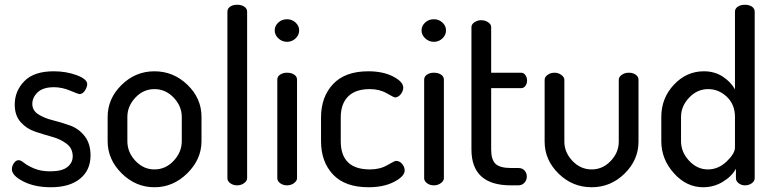

<svg xmlns="http://www.w3.org/2000/svg" viewBox="-20 -780 3256 808"><path d="M191 -59Q241 -59 263.5 -77Q286 -95 286 -122Q286 -155 261 -174.5Q236 -194 200 -204Q164 -214 128 -226Q92 -238 67 -266Q42 -294 42 -340Q42 -397 82.5 -438.5Q123 -480 206 -480Q259 -480 303 -463.5Q347 -447 347 -426Q347 -414 337.5 -399Q328 -384 314 -384Q310 -384 275.5 -398.5Q241 -413 207 -413Q161 -413 138.5 -391.5Q116 -370 116 -343Q116 -315 141 -299Q166 -283 202 -274Q238 -265 274.5 -252Q311 -239 336 -207.5Q361 -176 361 -126Q361 -64 317 -28Q273 8 194 8Q126 8 78 -16.5Q30 -41 30 -68Q30 -81 38.5 -93.5Q47 -106 59 -106Q67 -106 82 -94Q97 -82 125 -70.5Q153 -59 191 -59Z M828 -288V-186Q828 -110 768.5 -51Q709 8 630 8Q551 8 492 -50.5Q433 -109 433 -186V-288Q433 -365 491.5 -422.5Q550 -480 630 -480Q710 -480 769 -423Q828 -366 828 -288ZM745 -186V-288Q745 -333 711 -369Q677 -405 630 -405Q583 -405 549.5 -369Q516 -333 516 -288V-186Q516 -139 550 -103Q584 -67 630 -67Q677 -67 711 -103.5Q745 -140 745 -186Z M1020 -731V-30Q1020 -19 1007.5 -9.5Q995 0 978 0Q961 0 949 -9Q937 -18 937 -30V-731Q937 -744 948.5 -752Q960 -760 978 -760Q996 -760 1008 -752Q1020 -744 1020 -731Z M1188 -474Q1206 -474 1218 -466Q1230 -458 1230 -445V-30Q1230 -19 1217.5 -9.5Q1205 0 1188 0Q1171 0 1159 -9Q1147 -18 1147 -30V-445Q1147 -458 1159 -466Q1171 -474 1188 -474ZM1188 -699Q1209 -699 1224 -685Q1239 -671 1239 -652Q1239 -633 1224 -618.5Q1209 -604 1188 -604Q1167 -604 1151.5 -618.5Q1136 -633 1136 -652Q1136 -671 1151 -685Q1166 -699 1188 -699Z M1531 8Q1432 8 1381.5 -45.5Q1331 -99 1331 -186V-286Q1331 -372 1381.5 -426Q1432 -480 1530 -480Q1592 -480 1634.5 -458Q1677 -436 1677 -411Q1677 -397 1666.5 -383.5Q1656 -370 1642 -370Q1638 -370 1607.5 -387.5Q1577 -405 1536 -405Q1476 -405 1445 -374Q1414 -343 1414 -286V-186Q1414 -67 1537 -67Q1579 -67 1610 -85Q1641 -103 1646 -103Q1662 -103 1672.5 -90Q1683 -77 1683 -63Q1683 -38 1639 -15Q1595 8 1531 8Z M1806 -474Q1824 -474 1836 -466Q1848 -458 1848 -445V-30Q1848 -19 1835.5 -9.5Q1823 0 1806 0Q1789 0 1777 -9Q1765 -18 1765 -30V-445Q1765 -458 1777 -466Q1789 -474 1806 -474ZM1806 -699Q1827 -699 1842 -685Q1857 -671 1857 -652Q1857 -633 1842 -618.5Q1827 -604 1806 -604Q1785 -604 1769.5 -618.5Q1754 -633 1754 -652Q1754 -671 1769 -685Q1784 -699 1806 -699Z M2047 -409V-151Q2047 -108 2065.5 -90.5Q2084 -73 2130 -73H2161Q2178 -73 2187.5 -62.5Q2197 -52 2197 -37Q2197 -22 2187 -11Q2177 0 2161 0H2130Q1964 0 1964 -151V-666Q1964 -678 1977 -686.5Q1990 -695 2005 -695Q2021 -695 2034 -686.5Q2047 -678 2047 -666V-474H2173Q2184 -474 2191 -464Q2198 -454 2198 -441Q2198 -428 2191 -418.5Q2184 -409 2173 -409Z M2470 8Q2389 8 2330.5 -49.5Q2272 -107 2272 -184V-444Q2272 -456 2284.5 -465Q2297 -474 2314 -474Q2330 -474 2342.5 -464.5Q2355 -455 2355 -444V-184Q2355 -139 2389 -103Q2423 -67 2470 -67Q2516 -67 2550 -102.5Q2584 -138 2584 -184V-445Q2584 -456 2596.5 -465Q2609 -474 2626 -474Q2644 -474 2655.5 -465.5Q2667 -457 2667 -445V-184Q2667 -107 2608.5 -49.5Q2550 8 2470 8Z M3156 -731V-30Q3156 -18 3144 -9Q3132 0 3115 0Q3100 0 3088.5 -9Q3077 -18 3077 -30V-70Q3060 -38 3022 -15Q2984 8 2939 8Q2869 8 2816 -51Q2763 -110 2763 -186V-288Q2763 -367 2816 -423.5Q2869 -480 2942 -480Q2987 -480 3021 -458Q3055 -436 3073 -404V-731Q3073 -744 3085 -752Q3097 -760 3115 -760Q3133 -760 3144.5 -752Q3156 -744 3156 -731ZM2846 -288V-186Q2846 -140 2880 -103.5Q2914 -67 2959 -67Q3003 -67 3038 -100.5Q3073 -134 3073 -159V-288Q3073 -340 3039 -372.5Q3005 -405 2960 -405Q2914 -405 2880 -369Q2846 -333 2846 -288Z"/></svg>

Font: Dosis
Style: Medium
Weight: 500
Designer: Edgar Tolentino, Pablo Impallari, Igino Marini
Foundry: Edgar Tolentino, Pablo Impallari, Igino Marini
Version: Version 1.007